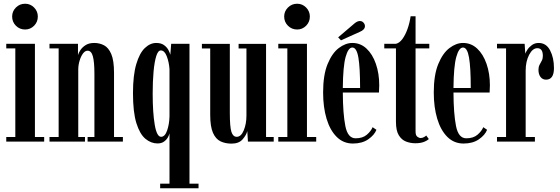

<svg xmlns="http://www.w3.org/2000/svg" viewBox="-20 -758 2999 1028"><path d="M114.5 -600Q85.5 -600 65.2 -620.2Q45 -640.5 45 -669.5Q45 -697.5 65.2 -717.8Q85.5 -738 114.5 -738Q142.5 -738 162.5 -717.8Q182.5 -697.5 182.5 -669.5Q182.5 -640.5 162.5 -620.2Q142.5 -600 114.5 -600ZM13.5 0V-24.5H62V-499H13.5V-523.5H167V-24.5H216.5V0Z M245 0V-24.5H294V-499H245V-523.5H397.5V-463Q400.5 -475 410.8 -490.2Q421 -505.5 439 -516.8Q457 -528 484.5 -528Q513 -528 537 -515.5Q561 -503 575.8 -468.5Q590.5 -434 590.5 -368V-24.5H638V0H449V-24.5H485.5V-362.5Q485.5 -426.5 477.2 -456.5Q469 -486.5 449 -486.5Q435.5 -486.5 424.5 -471.8Q413.5 -457 406.5 -434.2Q399.5 -411.5 399 -388.5V-24.5H435V0Z M837.5 250V225.5H887.5V-44.5Q886 -35.5 878.8 -22.5Q871.5 -9.5 858 0.2Q844.5 10 823.5 10Q788.5 10 758.5 -15Q728.5 -40 710.2 -98.8Q692 -157.5 692 -259Q692 -355 709.5 -414.2Q727 -473.5 755.5 -500.8Q784 -528 816.5 -528Q842.5 -528 858.2 -516.5Q874 -505 881.8 -490Q889.5 -475 892 -465L896.5 -523.5H994.5V225.5H1043V250ZM842.5 -25.5Q863 -25.5 874.8 -59.2Q886.5 -93 887.5 -135.5V-387.5Q885 -425 873 -456.5Q861 -488 841 -488Q826 -488 816.5 -457.5Q807 -427 802.2 -374.8Q797.5 -322.5 797.5 -257Q797.5 -154.5 808.5 -90Q819.5 -25.5 842.5 -25.5Z M1219.5 11Q1186.5 11 1160.8 -1.2Q1135 -13.5 1120.2 -47Q1105.5 -80.5 1105.5 -143V-498.5H1061V-523H1210.5V-154Q1210.5 -78.5 1219 -52Q1227.5 -25.5 1247.5 -25.5Q1271 -25.5 1285.2 -60.2Q1299.5 -95 1299.5 -139V-498.5H1257.5V-523H1404.5V-24.5H1445.5V0H1307.5L1304 -56Q1299 -35 1279 -12Q1259 11 1219.5 11Z M1571 -600Q1542 -600 1521.8 -620.2Q1501.5 -640.5 1501.5 -669.5Q1501.5 -697.5 1521.8 -717.8Q1542 -738 1571 -738Q1599 -738 1619 -717.8Q1639 -697.5 1639 -669.5Q1639 -640.5 1619 -620.2Q1599 -600 1571 -600ZM1470 0V-24.5H1518.5V-499H1470V-523.5H1623.5V-24.5H1673V0Z M1869.5 10.5Q1818.5 10.5 1782.8 -25Q1747 -60.5 1728.5 -122.2Q1710 -184 1710 -263Q1710 -356.5 1734 -415Q1758 -473.5 1794 -500.8Q1830 -528 1866.5 -528Q1910 -528 1942.2 -498Q1974.5 -468 1992.5 -416.2Q2010.5 -364.5 2010.5 -301Q2010.5 -280.5 2009 -262.5H1815.5Q1816 -149.5 1829 -83.5Q1842 -17.5 1884 -17.5Q1922 -17.5 1944.2 -36.8Q1966.5 -56 1975 -77L1995.5 -63Q1984.5 -35 1951.8 -12.2Q1919 10.5 1869.5 10.5ZM1866.5 -503.5Q1844.5 -503.5 1830.5 -453Q1816.5 -402.5 1815.5 -287H1908Q1908 -397 1898.8 -450.2Q1889.5 -503.5 1866.5 -503.5ZM1805.5 -542 1790.5 -558 1878.5 -633Q1893.5 -645.5 1907 -645.5Q1922 -645.5 1930.5 -631Q1934 -625 1934 -618.5Q1934 -598.5 1905.5 -587Z M2203.5 9Q2178 9 2154.2 0Q2130.5 -9 2115.2 -33.8Q2100 -58.5 2100 -106V-499H2037.5V-523.5H2100Q2118.5 -527.5 2134.5 -549.2Q2150.5 -571 2162 -603.2Q2173.5 -635.5 2178.5 -671H2205V-523.5H2278.5V-499H2205V-53.5Q2205 -33.5 2214.2 -26.2Q2223.5 -19 2232 -19Q2241.5 -19 2250 -23.8Q2258.5 -28.5 2262 -32.5L2276 -13.5Q2264 -3 2246.2 3Q2228.5 9 2203.5 9Z M2462 10.5Q2411 10.5 2375.2 -25Q2339.5 -60.5 2321 -122.2Q2302.5 -184 2302.5 -263Q2302.5 -356.5 2326.5 -415Q2350.5 -473.5 2386.5 -500.8Q2422.5 -528 2459 -528Q2502.5 -528 2534.8 -498Q2567 -468 2585 -416.2Q2603 -364.5 2603 -301Q2603 -280.5 2601.5 -262.5H2408Q2408.5 -149.5 2421.5 -83.5Q2434.5 -17.5 2476.5 -17.5Q2514.5 -17.5 2536.8 -36.8Q2559 -56 2567.5 -77L2588 -63Q2577 -35 2544.2 -12.2Q2511.5 10.5 2462 10.5ZM2459 -503.5Q2437 -503.5 2423 -453Q2409 -402.5 2408 -287H2500.5Q2500.5 -397 2491.2 -450.2Q2482 -503.5 2459 -503.5Z M2641 0V-24.5H2689.5V-499H2641V-523.5H2789L2792.5 -470.5Q2794.5 -477.5 2803.5 -491.5Q2812.5 -505.5 2828 -516.8Q2843.5 -528 2864 -528Q2904.5 -528 2925.2 -488.5Q2946 -449 2946 -393.5Q2946 -331.5 2903.5 -331.5Q2885 -331.5 2874 -346Q2863 -360.5 2863 -384.5Q2863 -400 2869 -411.2Q2875 -422.5 2880.8 -433.2Q2886.5 -444 2886.5 -458.5Q2886.5 -500 2857 -500Q2831.5 -500 2813 -464.5Q2794.5 -429 2794.5 -379.5V-24.5H2844V0Z"/></svg>

Font: Imbue 50pt SemiBold
Style: Regular
Weight: 600
Designer: Tyler Finck
Foundry: Etcetera Type Company
Version: Version 1.102; ttfautohint (v1.8.3)